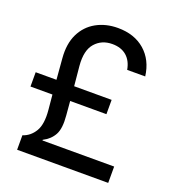

<svg xmlns="http://www.w3.org/2000/svg" viewBox="-126 -784 802 883"><g transform="rotate(20 275.0 -342.5)"><path d="M56.7 0V-70.8Q93.3 -82.5 114.6 -117.9Q135.8 -153.3 129.2 -222.5L122.5 -294.2H15V-364.2H116.7L108.3 -466.7Q102.5 -535.8 126.2 -584.6Q150 -633.3 196.2 -659.2Q242.5 -685 301.7 -685Q382.5 -685 433.8 -640.4Q485 -595.8 495 -518.3H406.7Q399.2 -560.8 372.5 -583.8Q345.8 -606.7 302.5 -606.7Q250.8 -606.7 219.2 -570.8Q187.5 -535 194.2 -460L203.3 -364.2H386.7V-294.2H209.2L215 -225.8Q220.8 -163.3 203.8 -132.1Q186.7 -100.8 151.7 -83.3V-80H502.5V0Z"/></g></svg>

Font: Funnel Sans Light
Style: Regular
Weight: 400
Version: Version 1.000